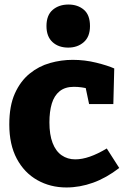

<svg xmlns="http://www.w3.org/2000/svg" viewBox="-20 -814 558 847"><path d="M273 13Q202 13 144.5 -19.5Q87 -52 54 -114Q21 -176 21 -265Q21 -347 45.5 -401.5Q70 -456 110.5 -489Q151 -522 200.5 -536Q250 -550 301 -550Q354 -550 404.5 -537.5Q455 -525 484 -512L480 -355H373L357 -431L370 -422Q359 -426 341 -428.5Q323 -431 306 -431Q267 -431 243 -411.5Q219 -392 208.5 -357Q198 -322 198 -274Q198 -220 212 -183.5Q226 -147 252 -129Q278 -111 312 -111Q342 -111 376.5 -123Q411 -135 451 -159L506 -73Q449 -29 390.5 -8Q332 13 273 13ZM281 -604Q238 -604 211.5 -628.5Q185 -653 185 -699Q185 -747 212.5 -770.5Q240 -794 282 -794Q323 -794 350 -771Q377 -748 377 -699Q377 -652 349.5 -628Q322 -604 281 -604Z"/></svg>

Font: Bitter Thin ExtraBold
Style: Regular
Weight: 800
Version: Version 3.020